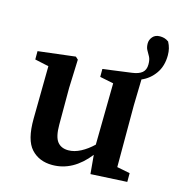

<svg xmlns="http://www.w3.org/2000/svg" viewBox="-103 -764 803 868"><g transform="rotate(15 298.0 -330.0)"><path d="M397 9 389 -79Q316 14 219 14Q157 14 120 -26.5Q83 -67 84 -166L87 -413L22 -427V-466L196 -487L208 -476L203 -342V-170Q203 -114 220.5 -91.5Q238 -69 272 -69Q300 -69 329.5 -84.5Q359 -100 386 -126L390 -414L326 -427V-464L460 -482Q491 -486 506.5 -499Q522 -512 522 -538Q522 -560 515 -573Q508 -586 501 -598Q494 -610 494 -629Q494 -646 506 -660Q518 -674 540 -674Q550 -674 560 -671.5Q570 -669 581 -661Q589 -646 592.5 -631.5Q596 -617 596 -600Q596 -550 571.5 -515Q547 -480 509 -464L506 -342V-53L567 -41V0Z"/></g></svg>

Font: Source Serif 4 Semibold
Style: Regular
Weight: 600
Designer: Frank Grießhammer
Foundry: Adobe
Version: Version 4.005;hotconv 1.1.0;makeotfexe 2.6.0